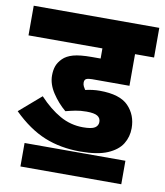

<svg xmlns="http://www.w3.org/2000/svg" viewBox="-75 -684 658 765"><g transform="rotate(10 254.0 -302.0)"><path d="M281 -243Q256 -243 236 -239Q216 -235 197 -230Q166 -256 143 -291Q120 -326 120 -361Q120 -383 126 -399.5Q132 -416 147 -431Q162 -446 188.5 -453.5Q215 -461 264 -461H299V-502H0V-622H508V-502H431V-374H280Q265 -374 257 -370.5Q249 -367 249 -355Q249 -347 252.5 -340Q256 -333 260 -327Q290 -334 318 -334Q400 -334 434.5 -298Q469 -262 469 -209Q469 -174 451.5 -145.5Q434 -117 393.5 -99.5Q353 -82 283 -82Q203 -82 138 -108.5Q73 -135 10 -197L98 -273Q140 -228 183.5 -203.5Q227 -179 277 -179Q312 -179 325 -187.5Q338 -196 338 -211Q338 -227 325 -235Q312 -243 281 -243ZM59 -77H467V18H59Z"/></g></svg>

Font: Noto Sans ExtraCondensed ExtraBold
Style: Italic
Weight: 800
Width: 2
Italic angle: -12°
Designer: Monotype Design Team
Foundry: Monotype Imaging Inc.
Version: Version 2.013; ttfautohint (v1.8.4.7-5d5b)